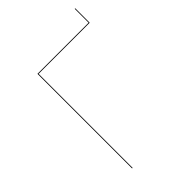

<svg xmlns="http://www.w3.org/2000/svg" viewBox="-228 -878 976 976"><g transform="rotate(-45 260.0 -390.0)"><path d="M496.8 -779.8V-680.1H129.3V0H133.4V-676.1H500.4L500.8 -680.1V-779.8Z"/></g></svg>

Font: Fira Sans Four
Style: Regular
Weight: 100
Designer: Carrois Corporate & Edenspiekermann AG
Foundry: Carrois Corporate GbR & Edenspiekermann AG
Version: Version 4.203;PS 004.203;hotconv 1.0.88;makeotf.lib2.5.64775